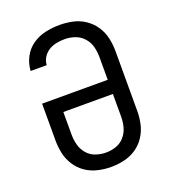

<svg xmlns="http://www.w3.org/2000/svg" viewBox="-137 -844 849 954"><g transform="rotate(-20 288.0 -367.5)"><path d="M288 8Q323 8 357.5 0Q392 -8 421 -27.5Q450 -47 469.5 -77Q489 -107 496.5 -141Q504 -175 504 -210V-525Q504 -560 496.5 -594.5Q489 -629 469.5 -658.5Q450 -688 420.5 -708Q391 -728 356.5 -735.5Q322 -743 287 -743Q249 -743 212 -735Q175 -727 143.5 -705.5Q112 -684 94 -649.5Q76 -615 74 -577H159Q160 -599 172 -618Q184 -637 203 -648.5Q222 -660 243.5 -664Q265 -668 287 -668Q315 -668 341.5 -658.5Q368 -649 386.5 -628Q405 -607 412 -580Q419 -553 419 -525V-405H72V-210Q72 -175 79.5 -141Q87 -107 106.5 -77Q126 -47 155 -27.5Q184 -8 218.5 0Q253 8 288 8ZM288 -68Q261 -68 234.5 -77Q208 -86 189.5 -107.5Q171 -129 164 -156Q157 -183 157 -210V-330H419V-210Q419 -183 412 -156Q405 -129 386.5 -107.5Q368 -86 342 -77Q316 -68 288 -68Z"/></g></svg>

Font: Iosevka Sparkle
Style: Regular
Weight: 400
Designer: Belleve Invis
Foundry: Belleve Invis
Version: Version 4.5.0; ttfautohint (v1.8.3)